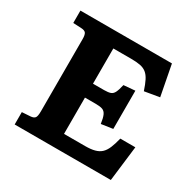

<svg xmlns="http://www.w3.org/2000/svg" viewBox="-154 -861 1031 1022"><g transform="rotate(30 361.5 -350.0)"><path d="M58.5 0V-76L111 -79.5Q129 -81 136.7 -90Q144.5 -99 144.5 -131V-574Q144.5 -600 137.5 -610.2Q130.5 -620.5 109 -621.5L58.5 -624V-700H621L657 -512.5L565.5 -497Q553.5 -533.5 542 -556.2Q530.5 -579 515 -591.5Q499.5 -604 477 -608.5Q454.5 -613 420.5 -613H311V-396.5H379Q404.5 -396.5 418.3 -401.5Q432 -406.5 439.7 -422.3Q447.5 -438 455 -471L525 -477V-242L454 -231.5Q449.5 -265.5 441.7 -282.7Q434 -300 419.5 -305.5Q405 -311 377 -311H311V-88H440.5Q475.5 -88 499 -94.3Q522.5 -100.5 537.8 -114.8Q553 -129 563.5 -154Q574 -179 583 -216H675.5L649.5 0Z"/></g></svg>

Font: Literata Variable Black
Style: Regular
Weight: 900
Designer: Latin by Veronika Burian and Jose Scaglione. Greek by Irene Vlachou. Cyrillic by Vera Evstafieva.
Foundry: TypeTogether
Version: Version 3.021